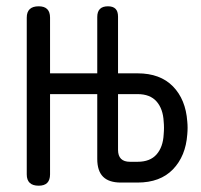

<svg xmlns="http://www.w3.org/2000/svg" viewBox="-20 -580 640 610"><path d="M289 -281H139V-26Q139 -8 130 1Q121 10 103 10Q84 10 74.5 1Q65 -8 65 -26V-524Q65 -542 74.5 -551Q84 -560 103 -560Q121 -560 130 -551Q139 -542 139 -524V-347H289V-526Q289 -543 297.5 -551.5Q306 -560 323 -560Q339 -560 347 -552Q355 -544 355 -527V-347H417Q489 -347 529.5 -305.5Q570 -264 575 -194Q576 -184 576 -174Q576 -164 575 -153Q570 -84 529.5 -42Q489 0 417 0H364Q326 0 307.5 -18.5Q289 -37 289 -75ZM355 -281V-104Q355 -85 364.5 -75.5Q374 -66 393 -66H417Q457 -66 477.5 -89.5Q498 -113 500 -153Q501 -164 501 -174Q501 -184 500 -194Q498 -234 477.5 -257.5Q457 -281 417 -281Z"/></svg>

Font: Maple Mono NL Light
Style: Regular
Weight: 300
Monospace: yes
Designer: subframe7536
Version: Version 7.000